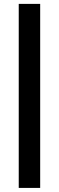

<svg xmlns="http://www.w3.org/2000/svg" viewBox="-20 -730 295 963"><path d="M181.5 -710.5V212.5H74V-710.5Z"/></svg>

Font: Anek Kannada SemiBold
Style: Regular
Weight: 600
Version: Version 1.003